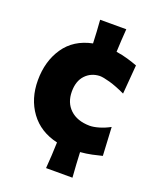

<svg xmlns="http://www.w3.org/2000/svg" viewBox="-157 -800 859 1048"><g transform="rotate(20 273.0 -276.0)"><path d="M392.1 -707Q389.6 -672.4 387.5 -638.9Q385.3 -605.5 384.3 -573.2Q418.9 -568.4 451.9 -558.6Q484.9 -548.8 509.3 -539.6L495.6 -371.1Q442.4 -396 403.1 -407Q363.8 -418 343.8 -418Q293.5 -416 261.2 -381.6Q229 -347.2 229 -286.6Q229 -221.7 270 -183.1Q311 -144.5 383.3 -143.6Q406.2 -143.6 437.7 -152.8Q469.2 -162.1 499.5 -178.7L508.3 -13.7Q483.9 -7.3 451.9 -0.5Q419.9 6.3 384.3 9.3Q387.2 77.6 393.1 154.8H239.7Q242.7 115.2 244.9 77.4Q247.1 39.6 248 2.9Q145.5 -20.5 89.6 -97.2Q33.7 -173.8 33.7 -280.8Q33.7 -391.6 87.9 -471.2Q142.1 -550.8 248 -572.3Q247.1 -605 244.9 -638.4Q242.7 -671.9 240.2 -707Z"/></g></svg>

Font: Pinar-FD ExtraBold
Style: Regular
Weight: 800
Designer: Amin Abedi
Version: Version 3.000